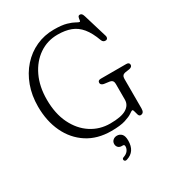

<svg xmlns="http://www.w3.org/2000/svg" viewBox="-213 -840 1088 1183"><g transform="rotate(-30 330.5 -248.5)"><path d="M576.5 -17.5Q576.5 15.5 551.5 15.5Q541.5 15.5 537 2.5Q532.5 -10.5 529.8 -23.5Q527 -36.5 521.5 -36.5Q516 -36.5 499.8 -24.8Q483.5 -13 447.5 -1.5Q411.5 10 347 10Q248.5 10 177.5 -36Q106.5 -82 68.2 -162.5Q30 -243 30 -346.5Q30 -425 54.2 -491.2Q78.5 -557.5 122.2 -606.5Q166 -655.5 224.5 -682.2Q283 -709 351 -709Q408 -709 441 -699.2Q474 -689.5 490.2 -679.8Q506.5 -670 513.5 -670Q518 -670 518.8 -679.5Q519.5 -689 522.5 -698.8Q525.5 -708.5 536 -708.5Q543.5 -708.5 548.8 -703.5Q554 -698.5 558.5 -684L609.5 -515.5Q612.5 -506.5 608.8 -499Q605 -491.5 596.5 -490.5Q577 -489 570 -507.5Q547.5 -569.5 518.2 -605Q489 -640.5 449.2 -655.5Q409.5 -670.5 355.5 -670.5Q282.5 -670.5 224.2 -630.8Q166 -591 132.2 -520.2Q98.5 -449.5 98.5 -356.5Q98.5 -256.5 134 -184Q169.5 -111.5 229.8 -72.5Q290 -33.5 364 -33.5Q443.5 -33.5 479.2 -55.5Q515 -77.5 515 -116V-228.5Q515 -254.5 491.5 -259L450.5 -264.5Q429.5 -269.5 429.5 -284.5Q429.5 -302 451 -302H631.5Q653.5 -302 653.5 -284.5Q653.5 -270 633.5 -265L600 -260Q576.5 -255.5 576.5 -228.5ZM355.5 122Q339 122 330 112.2Q321 102.5 321 88Q321 72 332.5 61.8Q344 51.5 361 51.5Q380.5 51.5 393.8 65.5Q407 79.5 407 112.5Q407 190.5 341 210.5Q326 215 321.5 203Q318 190.5 332.5 186.5Q354 179 364.2 165Q374.5 151 374.5 135Q374.5 122 363 122Z"/></g></svg>

Font: Fraunces 144pt SuperSoft Light
Style: Regular
Weight: 300
Version: Version 1.000;[0bf87f6ff]